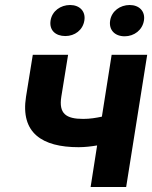

<svg xmlns="http://www.w3.org/2000/svg" viewBox="-20 -747 608 767"><path d="M84 -361C61 -216 148 -159 294 -159C319 -159 344 -162 368 -166L342 0H484L568 -528H426L387 -281C363 -276 340 -272 312 -272C244 -272 214 -293 225 -361L252 -528H111ZM182 -665C176 -626 202 -603 241 -603C279 -603 311 -627 317 -665C323 -702 298 -727 260 -727C222 -727 188 -703 182 -665ZM420 -665C414 -627 439 -602 478 -602C516 -602 549 -627 555 -665C561 -702 536 -727 498 -727C460 -727 426 -703 420 -665Z"/></svg>

Font: Asimov Pro
Style: BdObl
Weight: 700
Designer: Google
Version: Version 2.000980; 2014